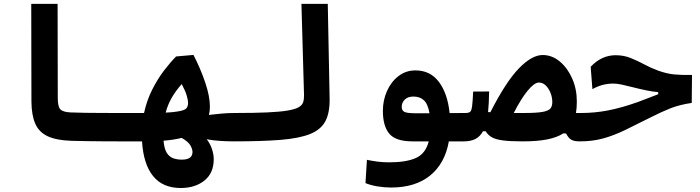

<svg xmlns="http://www.w3.org/2000/svg" viewBox="-20 -713 3556 975"><path d="M580.1 4.9Q546.9 4.9 505.1 4.6Q463.4 4.4 420.7 3.7Q377.9 2.9 341.8 2Q266.6 -0.5 222.4 -21Q178.2 -41.5 159.2 -84.7Q140.1 -127.9 139.6 -198.2L138.7 -693.4H272.5L273.4 -215.3Q273.4 -171.4 286.6 -157.7Q299.8 -144 337.9 -142.1Q370.6 -140.6 413.8 -140.1Q457 -139.6 502.2 -139.4Q547.4 -139.2 585.9 -139.2Q603 -139.2 611.6 -117.7Q620.1 -96.2 620.1 -63.5Q620.1 -38.6 610.8 -16.8Q601.6 4.9 580.1 4.9Z M897.9 241.7Q806.6 241.7 757.6 181.4Q708.5 121.1 701.2 4.9Q685.1 4.9 667.5 4.9Q649.4 4.9 629.9 4.9Q618.2 4.9 606 4.9Q593.3 4.9 580.1 4.9Q564.9 4.9 558.3 -15.1Q551.8 -35.2 551.8 -70.8Q551.8 -98.6 561.3 -118.9Q570.8 -139.2 585.9 -139.2Q603.5 -139.2 620.1 -139.2Q636.7 -139.2 652.3 -139.2Q668.5 -139.2 683.1 -139.2Q697.8 -139.2 711.4 -139.2Q725.6 -203.6 752.9 -257.8Q780.3 -312 812.7 -354.5Q845.2 -397 874.5 -426.3L962.4 -434.1Q997.6 -366.2 1021.7 -295.4Q1045.9 -224.6 1045.9 -170.9Q1045.9 -149.4 1041 -129.4Q1071.8 -133.3 1104.5 -136.2Q1137.2 -139.2 1171.9 -139.2Q1196.3 -139.2 1208.5 -120.4Q1220.7 -101.6 1220.7 -72.8Q1220.7 -32.7 1208 -13.9Q1195.3 4.9 1166 4.9Q1136.2 4.9 1099.6 2.7Q1063 0.5 1029.8 -5.9Q1047.4 16.6 1056.4 43.9Q1065.4 71.3 1065.4 95.2Q1065.4 166 1018.1 203.9Q970.7 241.7 897.9 241.7ZM902.8 -12.7Q860.8 -2.4 810.5 1.5Q814 43 827.1 63.5Q840.3 84 860.1 90.8Q879.9 97.7 903.3 97.7Q957.5 97.7 957.5 58.6Q957.5 44.4 946.8 25.4Q936 6.3 902.8 -12.7ZM821.3 -141.1Q854.5 -142.6 879.4 -146.5Q918 -152.3 926.5 -163.1Q935.1 -173.8 935.1 -190.4Q935.1 -203.6 928.5 -226.8Q921.9 -250 902.8 -286.1Q872.1 -251.5 852.1 -216.6Q832 -181.6 821.3 -141.1Z M1166 4.9Q1151.9 4.9 1144.8 -12.5Q1137.7 -29.8 1137.7 -70.8Q1137.7 -110.4 1147.5 -124.8Q1157.2 -139.2 1171.9 -139.2Q1271 -139.2 1335.9 -142.1Q1400.9 -145 1439.2 -151.4Q1477.5 -157.7 1495.8 -168Q1514.2 -178.2 1519.3 -193.6Q1524.4 -209 1523.9 -229.5L1510.7 -693.4H1644.5L1653.8 -213.4Q1655.3 -141.6 1632.6 -98.1Q1609.9 -54.7 1554.7 -32.5Q1499.5 -10.3 1404.5 -2.7Q1309.6 4.9 1166 4.9Z M1965.8 239.3Q1931.2 239.3 1896.2 233.4Q1861.3 227.5 1835.9 216.8L1843.3 98.6Q1872.1 104.5 1898.2 107.9Q1924.3 111.3 1957 111.3Q2042.5 111.3 2091.8 89.4Q2141.1 67.4 2157.2 4.9H2074.7Q1989.3 4.9 1956.8 -34.2Q1924.3 -73.2 1924.3 -149.9Q1924.3 -204.1 1945.3 -251Q1966.3 -297.9 2003.7 -326.7Q2041 -355.5 2089.8 -355.5Q2165 -355.5 2209 -296.9Q2252.9 -238.3 2263.2 -138.7L2343.8 -139.2Q2366.2 -139.2 2375.7 -118.7Q2385.3 -98.1 2385.3 -67.4Q2385.3 -35.6 2373 -15.4Q2360.8 4.9 2338.9 4.9H2259.3Q2239.7 116.7 2164.6 178Q2089.4 239.3 1965.8 239.3ZM2161.1 -137.7Q2152.8 -185.5 2132.3 -204.1Q2111.8 -222.7 2080.1 -222.7Q2050.8 -222.7 2035.4 -207.3Q2020 -191.9 2020 -169.9Q2020 -152.3 2033.4 -145Q2046.9 -137.7 2096.2 -137.7Q2105 -137.7 2113.3 -137.7Q2121.6 -137.7 2129.9 -137.7Q2137.7 -137.7 2145.5 -137.7Q2152.8 -137.7 2161.1 -137.7Z M2923.8 4.9Q2895.5 4.9 2881.1 -3.4Q2866.7 -11.7 2854.5 -35.2L2840.3 -35.6Q2809.1 -15.1 2758.8 -5.1Q2708.5 4.9 2634.8 4.9Q2570.3 4.9 2533.4 0Q2496.6 -4.9 2477.3 -16.1Q2458 -27.3 2446.3 -46.4H2432.6Q2417.5 -19 2393.8 -7.1Q2370.1 4.9 2335 4.9L2343.8 -139.2Q2359.9 -139.2 2367.2 -145Q2374.5 -150.9 2377.4 -173.8Q2380.4 -196.8 2382.8 -248L2463.9 -248.5Q2462.9 -186.5 2458.5 -144Q2464.4 -143.6 2470.2 -143.1Q2548.8 -297.4 2614.7 -365.5Q2680.7 -433.6 2735.8 -433.6Q2783.2 -433.6 2822.5 -400.9Q2861.8 -368.2 2885.5 -314.7Q2909.2 -261.2 2909.2 -197.8Q2909.2 -164.6 2904.8 -139.2Q2915.5 -139.2 2929.7 -139.2Q2966.3 -139.2 2966.3 -75.7Q2966.3 -34.2 2953.9 -14.6Q2941.4 4.9 2923.8 4.9ZM2588.9 -139.2Q2612.3 -139.2 2640.1 -139.2Q2705.1 -139.2 2735.6 -144.8Q2766.1 -150.4 2775.4 -162.6Q2784.7 -174.8 2784.7 -194.3Q2784.7 -218.3 2775.6 -241.2Q2766.6 -264.2 2751.2 -279.1Q2735.8 -293.9 2716.8 -293.9Q2693.8 -293.9 2660.2 -253.4Q2626.5 -212.9 2588.9 -139.2Z M2923.8 4.9Q2911.1 4.9 2903.3 -12.9Q2895.5 -30.8 2895.5 -72.3Q2895.5 -111.3 2905.3 -125.2Q2915 -139.2 2931.2 -139.2Q2999.5 -139.2 3067.1 -152.1Q3134.8 -165 3218.8 -194.8Q3248.5 -205.6 3273.9 -215.8Q3298.8 -225.6 3322.3 -234.4V-245.1Q3293.5 -247.6 3260.7 -254.4Q3228 -261.2 3191.4 -270.5Q3157.2 -279.3 3135 -283.9Q3112.8 -288.6 3093.8 -288.6Q3038.1 -288.6 2988.3 -260.3L2979.5 -374Q3008.3 -404.3 3040 -418.5Q3071.8 -432.6 3106 -432.6Q3147 -432.6 3181.9 -418.7Q3216.8 -404.8 3250.5 -386.7Q3284.2 -368.2 3321.8 -354.5Q3366.7 -338.4 3404.1 -335Q3441.4 -331.5 3494.1 -332.5L3492.7 -190.4Q3430.7 -181.2 3385 -163.1Q3339.4 -145 3286.6 -118.2Q3210.4 -79.6 3153.1 -52Q3095.7 -24.4 3042.2 -9.8Q2988.8 4.9 2923.8 4.9Z"/></svg>

Font: CaskaydiaMono NF
Style: Bold
Weight: 700
Designer: Aaron Bell
Foundry: Saja Typeworks
Version: Version 2111.001; ttfautohint (v1.8.4);Nerd Fonts 3.1.1